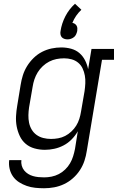

<svg xmlns="http://www.w3.org/2000/svg" viewBox="-20 -791 640 1024"><path d="M215 213Q191 213 167.5 210.5Q144 208 122.5 200.5Q101 193 82 181Q63 169 50 151Q37 133 31.5 110Q26 87 29 63H94Q92 78 96 92.5Q100 107 109 118Q118 129 130 136.5Q142 144 156 148Q170 152 185 153.5Q200 155 215 155Q235 155 255 151Q275 147 293.5 137.5Q312 128 327.5 113Q343 98 353.5 80Q364 62 370 42.5Q376 23 380 3L395 -91Q382 -68 362.5 -48Q343 -28 319 -15.5Q295 -3 269.5 2.5Q244 8 219 8Q191 8 164 0.5Q137 -7 117 -24Q97 -41 85.5 -65.5Q74 -90 69 -116.5Q64 -143 65.5 -171.5Q67 -200 72 -228L90 -338Q94 -364 102 -389.5Q110 -415 124.5 -438.5Q139 -462 159.5 -482Q180 -502 204.5 -514.5Q229 -527 255 -532.5Q281 -538 307 -538Q334 -538 359.5 -531Q385 -524 403.5 -508Q422 -492 433.5 -469.5Q445 -447 450 -422L468 -530H588V-472H524L443 13Q439 40 430.5 66Q422 92 406.5 116Q391 140 369 159.5Q347 179 321.5 191Q296 203 269 208Q242 213 215 213ZM252 -50Q271 -50 290.5 -53.5Q310 -57 327.5 -66Q345 -75 360.5 -89.5Q376 -104 386.5 -121Q397 -138 403 -157Q409 -176 412 -195L431 -305Q434 -326 435 -347Q436 -368 432.5 -388Q429 -408 420.5 -426Q412 -444 397 -456.5Q382 -469 362.5 -474.5Q343 -480 322 -480Q301 -480 281 -476Q261 -472 242.5 -462.5Q224 -453 208 -438Q192 -423 181 -405Q170 -387 163.5 -367.5Q157 -348 154 -328L135 -218Q132 -198 131.5 -177Q131 -156 135 -136.5Q139 -117 149 -100Q159 -83 175 -71.5Q191 -60 211 -55Q231 -50 252 -50ZM340 -581Q331 -581 322.5 -584Q314 -587 309 -593Q304 -599 302.5 -608Q301 -617 303 -626Q309 -666 328.5 -704Q348 -742 380 -771L414 -739Q398 -724 386 -706.5Q374 -689 366 -669Q373 -668 379 -664Q385 -660 388.5 -654Q392 -648 392.5 -640.5Q393 -633 392 -626Q390 -617 386 -608Q382 -599 374.5 -593Q367 -587 358 -584Q349 -581 340 -581Z"/></svg>

Font: Iosevka Curly Slab LtEx
Style: Italic
Weight: 300
Width: 7
Italic angle: -9°
Monospace: yes
Designer: Belleve Invis
Foundry: Belleve Invis
Version: Version 11.1.0; ttfautohint (v1.8.3)